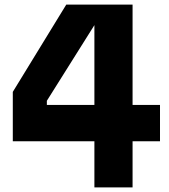

<svg xmlns="http://www.w3.org/2000/svg" viewBox="-20 -820 740 840"><path d="M560 -800V-361H680V-202H560V0H393V-202H36V-418L270 -800ZM185 -379V-361H393V-753H420Z"/></svg>

Font: Martian Mono
Style: Bold
Weight: 700
Designer: Roman Shamin
Foundry: Evil Martians
Version: Version 1.000